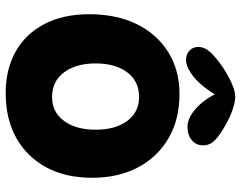

<svg xmlns="http://www.w3.org/2000/svg" viewBox="-106 -738 847 675"><g transform="rotate(90 317.5 -400.5)"><path d="M307 3Q223 3 160.5 -32.5Q98 -68 64 -134Q30 -200 30 -291Q30 -386 64.5 -457Q99 -528 162.5 -568Q226 -608 310 -608Q400 -608 466 -569.5Q532 -531 568.5 -462Q605 -393 605 -301Q605 -207 568 -139Q531 -71 464.5 -34Q398 3 307 3ZM321 -160Q374 -160 405 -202Q436 -244 436 -313Q436 -383 405 -424.5Q374 -466 321 -466Q266 -466 234.5 -424.5Q203 -383 203 -313Q203 -244 234.5 -202Q266 -160 321 -160ZM322 -804Q338 -804 366 -794.5Q394 -785 421 -769Q454 -751 472.5 -733Q491 -715 491 -692Q491 -666 472.5 -651Q454 -636 426 -636Q396 -636 363 -664.5Q330 -693 306 -743L322 -749Q286 -687 251.5 -659Q217 -631 191 -631Q171 -631 158 -643Q145 -655 145 -674Q145 -697 164.5 -717.5Q184 -738 216 -760Q245 -779 272.5 -791.5Q300 -804 322 -804Z"/></g></svg>

Font: DynaPuff Medium
Style: Regular
Weight: 500
Version: Version 2.000